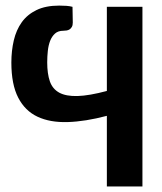

<svg xmlns="http://www.w3.org/2000/svg" viewBox="-20 -673 585 693"><path d="M494.1 0H365.7V-254.9Q288.1 -234.4 224.4 -232.4Q160.6 -230.5 115.5 -251.7Q70.3 -272.9 45.7 -320.6Q21 -368.2 21 -447.3Q21 -489.7 29.8 -527.3Q38.6 -564.9 58.6 -592.8Q78.6 -620.6 111.8 -636.7Q145 -652.8 193.8 -652.8Q209 -652.8 220.5 -651.9Q231.9 -650.9 241.7 -648.4L242.7 -591.8Q242.7 -582 239.5 -576.2Q236.3 -570.3 231.4 -567.1Q226.6 -564 220.5 -563Q214.4 -562 208.5 -562Q189.9 -562 178.7 -552Q167.5 -542 161.1 -525.9Q154.8 -509.8 152.6 -489.3Q150.4 -468.8 150.4 -447.8Q150.4 -407.2 159.9 -379.6Q169.4 -352.1 193.8 -338.6Q218.3 -325.2 260 -326.4Q301.8 -327.6 365.7 -344.7V-648.4H494.1Z"/></svg>

Font: Carlito
Style: Bold
Weight: 700
Designer: Lukasz Dziedzic
Foundry: tyPoland Lukasz Dziedzic
Version: Version 1.104